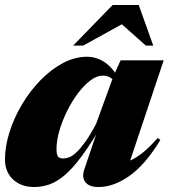

<svg xmlns="http://www.w3.org/2000/svg" viewBox="-26 -738 679 773"><path d="M313.5 -56.5 376.5 -242 386.5 -239Q341 -160.5 304 -110.5Q267 -60.5 235 -33.2Q203 -6 173 4.5Q143 15 111 15Q76 15 49.5 1Q23 -13 8.5 -38Q-6 -63 -6 -94.5Q-6 -148.5 12.2 -206.2Q30.5 -264 62.8 -318Q95 -372 137.2 -415.2Q179.5 -458.5 227.2 -484Q275 -509.5 324.5 -509.5Q360.5 -509.5 393 -489Q425.5 -468.5 453.5 -420.5L443 -398Q433 -416.5 419.2 -425Q405.5 -433.5 387 -433.5Q363.5 -433.5 337.8 -414Q312 -394.5 287.5 -362Q263 -329.5 243.8 -290.2Q224.5 -251 213 -211.5Q201.5 -172 201.5 -138.5Q201.5 -116 207.2 -108Q213 -100 229.5 -100Q240 -100 253 -105Q266 -110 282 -125Q298 -140 317.8 -167.5Q337.5 -195 361 -239.5L431 -432L459.5 -495H633L485.5 -54L467.5 -80.5Q491 -87 513.2 -99.2Q535.5 -111.5 559 -132Q582.5 -152.5 609 -182.5L619.5 -174.5Q559 -74.5 495 -29.8Q431 15 371 15Q333 15 317.8 -4.5Q302.5 -24 313.5 -56.5ZM268.5 -554.5 427.5 -718H532.5L591 -554.5H561L442.5 -660H500.5L309 -554.5Z"/></svg>

Font: Newsreader 60pt ExtraBold
Style: Italic
Weight: 800
Italic angle: -17°
Designer: Hugues Gentile
Foundry: Production Type
Version: Version 1.003